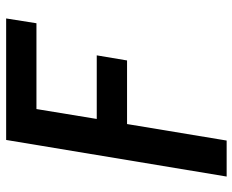

<svg xmlns="http://www.w3.org/2000/svg" viewBox="-88 -482 775 640"><g transform="rotate(-90 300.0 -162.5)"><path d="M31 205 153 -530H558L542 -429H256L223 -228H435L418 -127H206L151 205Z"/></g></svg>

Font: Iosevka Curly Extended Oblique
Style: Bold
Weight: 700
Width: 7
Italic angle: -9°
Monospace: yes
Designer: Belleve Invis
Foundry: Belleve Invis
Version: Version 11.1.0; ttfautohint (v1.8.3)